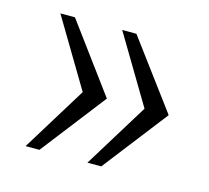

<svg xmlns="http://www.w3.org/2000/svg" viewBox="-65 -523 568 522"><g transform="rotate(15 218.5 -261.5)"><path d="M159 -257 47 -75H86L227 -257L86 -448H45ZM333 -257 221 -75H260L401 -257L259 -448H219Z"/></g></svg>

Font: 18Franklin Light
Style: Regular
Weight: 300
Designer: Pablo Impallari, Rodrigo Fuenzalida (Modified by Dan O. Williams)
Version: Version 0.025;PS 000.025;hotconv 1.0.88;makeotf.lib2.5.64775